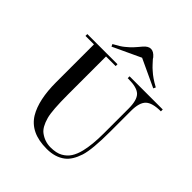

<svg xmlns="http://www.w3.org/2000/svg" viewBox="-238 -1005 1170 1170"><g transform="rotate(45 346.5 -420.5)"><path d="M116 -634H43V-650H303V-634H220V-308Q220 -168 234 -118Q251 -57 281 -34Q322 -3 372 -3Q422 -3 452 -20Q482 -37 499 -63.5Q516 -90 526 -130Q542 -195 542 -293V-507Q542 -580 514.5 -607Q487 -634 414 -634H407V-650H693V-634Q620 -634 591 -606.5Q562 -579 562 -507V-328Q562 -176 542 -112Q520 -45 482 -16Q435 20 363 20Q291 20 242.5 -3.5Q194 -27 166 -73Q116 -157 116 -308ZM427 -834Q431 -826 440 -817Q449 -808 456.5 -799Q464 -790 469.5 -785.5Q475 -781 484 -772.5Q493 -764 501 -758Q509 -752 520 -744Q537 -732 568 -715L561 -700L381 -784L201 -700L194 -715Q241 -740 260.5 -757Q280 -774 285.5 -778.5Q291 -783 301 -794.5Q311 -806 313 -808Q315 -810 325 -822L335 -834Q358 -861 381 -861Q404 -861 427 -834Z"/></g></svg>

Font: Elsie
Style: Regular
Weight: 400
Designer: Alejandro Inler
Foundry: Alejandro Inler
Version: 1.002